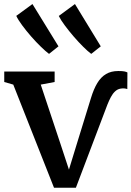

<svg xmlns="http://www.w3.org/2000/svg" viewBox="-24 -898 634 926"><path d="M236.5 7.5 40 -490 -3.5 -502.5V-553H239.5V-502.5L172.5 -490L267.5 -204.5L308.5 -80L348.5 -210.5L414.5 -424.5Q428 -469 445.5 -497.8Q463 -526.5 487.5 -541Q512 -555.5 546.5 -555.5Q566.5 -555.5 576 -553.5Q585.5 -551.5 590.5 -548.5L590 -468.5Q584 -470.5 575.8 -471.5Q567.5 -472.5 557 -470.5Q542.5 -468 531 -457.2Q519.5 -446.5 510.8 -430Q502 -413.5 494 -393.5L342 7.5ZM212 -638.5Q197 -649.5 173.8 -672Q150.5 -694.5 126.2 -722.2Q102 -750 82.5 -776.5Q63 -803 54.5 -821.5L132.5 -878.5L258 -674.5L213 -638.5ZM415.5 -638.5Q400.5 -649.5 378 -671.8Q355.5 -694 332 -721.2Q308.5 -748.5 288.8 -775Q269 -801.5 259.5 -821L337.5 -878.5L462 -674.5L416.5 -638.5Z"/></svg>

Font: Merriweather 24pt SemiBold
Style: Regular
Weight: 600
Designer: Eben Sorkin
Foundry: Eben Sorkin
Version: Version 2.100